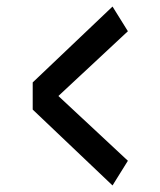

<svg xmlns="http://www.w3.org/2000/svg" viewBox="-20 -552 490 587"><path d="M324 -532 371 -456.5 158.5 -258.5 371 -60.5 324 15 80 -217V-300Z"/></svg>

Font: Trispace Condensed Medium
Style: Regular
Weight: 500
Width: 3
Designer: Tyler Finck
Foundry: Etcetera Type Company
Version: Version 1.210; ttfautohint (v1.8.3)